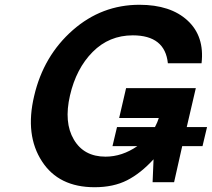

<svg xmlns="http://www.w3.org/2000/svg" viewBox="-20 -761 887 804"><path d="M536 -613Q437 -613 368 -543.5Q299 -474 273 -361Q247 -248 289 -177Q331 -105 422 -105Q491 -105 555 -149H451L470 -229H629Q640 -250 645 -267H479L508 -392H800L762 -229H847L828 -149H743L709 2H619L623 -94Q569 -35 512 -6Q455 23 376 23Q226 23 156 -85Q84 -195 123 -359Q162 -527 285 -635Q406 -741 564 -741Q694 -741 765.5 -675Q837 -609 824 -496H683Q671 -613 536 -613Z"/></svg>

Font: Miedinger
Style: Bold-Italic
Weight: 700
Italic angle: -13°
Version: Version 001.000